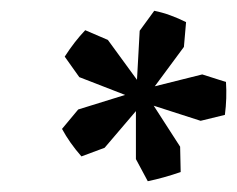

<svg xmlns="http://www.w3.org/2000/svg" viewBox="-20 -722 440 356"><path d="M131 -432Q109 -457 95 -483L125 -519L212 -546L127 -579L100 -617Q118 -645 138 -666L180 -648L234 -574L239 -665L266 -702Q281 -699 296 -693.5Q311 -688 325 -681L321 -635L267 -562L355 -584L399 -570Q401 -540 397 -509L352 -498L265 -526L314 -450L315 -403Q283 -392 254 -386L232 -427V-516L174 -448Z"/></svg>

Font: Piazzolla SC
Style: Bold Italic
Weight: 700
Italic angle: -11.3°
Designer: Juan Pablo del Peral
Foundry: Huerta Tipografica
Version: Version 1.330